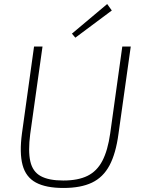

<svg xmlns="http://www.w3.org/2000/svg" viewBox="-20 -921 706 953"><path d="M629 -690 568 -256Q555 -159 523.5 -100Q492 -41 436.5 -14.5Q381 12 295 12Q208 12 158 -15Q108 -42 92 -102Q76 -162 89 -259L149 -690H191L130 -256Q119 -171 130.5 -120Q142 -69 182 -47Q222 -25 294 -25Q367 -25 414 -48Q461 -71 488 -122.5Q515 -174 527 -259L587 -690ZM512 -901 535 -869 354 -734 337 -754Z"/></svg>

Font: Exo 2 ExtraLight
Style: Italic
Weight: 250
Italic angle: -8°
Designer: Natanael Gama
Foundry: Natanael Gama
Version: Version 2.010